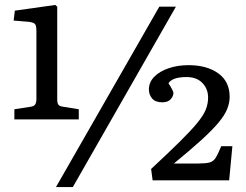

<svg xmlns="http://www.w3.org/2000/svg" viewBox="-20 -741 993 775"><path d="M38 -259V-300L103 -310Q118 -312 122.5 -320Q127 -328 127 -342V-614Q127 -635 122.5 -642.5Q118 -650 96 -653L35 -658L40 -698L203 -721L211 -714V-340Q211 -325 215.5 -318.5Q220 -312 236 -310L298 -300V-259ZM206 14 623 -714H690L274 14ZM596 -13 590 -59Q661 -125 706 -169.5Q751 -214 776 -244.5Q801 -275 810.5 -298.5Q820 -322 820 -347Q820 -382 797 -406Q774 -430 733 -430Q676 -430 660 -405Q680 -374 680 -366Q680 -353 669 -340.5Q658 -328 635 -328Q607 -328 594 -343.5Q581 -359 581 -380Q581 -409 602.5 -431Q624 -453 660.5 -465.5Q697 -478 741 -478Q815 -478 861 -445Q907 -412 907 -350Q907 -326 897 -301Q887 -276 862 -246Q837 -216 793 -176Q749 -136 682 -81H779Q810 -81 825.5 -85Q841 -89 850.5 -104Q860 -119 873 -151H918L905 -13Z"/></svg>

Font: Literata 12pt
Style: Regular
Weight: 400
Designer: Latin by Veronika Burian and Jose Scaglione. Greek by Irene Vlachou. Cyrillic by Vera Evstafieva.
Foundry: TypeTogether
Version: Version 3.002